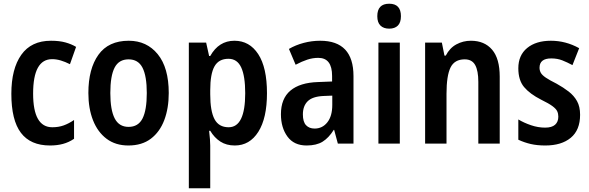

<svg xmlns="http://www.w3.org/2000/svg" viewBox="-20 -772 3168 1032"><path d="M249 10Q144 10 92.5 -58Q41 -126 41 -268Q41 -402 94.5 -477.5Q148 -553 254 -553Q299 -553 331.5 -544Q364 -535 389 -520L356 -427Q330 -440 306.5 -447Q283 -454 260 -454Q158 -454 158 -269Q158 -88 261 -88Q295 -88 322.5 -98Q350 -108 378 -127V-26Q350 -7 318.5 1.5Q287 10 249 10Z M887 -272Q887 -190 863 -126.5Q839 -63 791 -26.5Q743 10 670 10Q601 10 553 -26Q505 -62 480 -125.5Q455 -189 455 -272Q455 -402 509 -477.5Q563 -553 672 -553Q769 -553 828 -480.5Q887 -408 887 -272ZM573 -272Q573 -181 596.5 -135.5Q620 -90 671 -90Q723 -90 746 -135Q769 -180 769 -272Q769 -363 746 -408Q723 -453 671 -453Q619 -453 596 -408.5Q573 -364 573 -272Z M1240 -553Q1321 -553 1368 -481Q1415 -409 1415 -271Q1415 -137 1368.5 -63.5Q1322 10 1242 10Q1197 10 1164.5 -11Q1132 -32 1110 -69H1104Q1107 -44 1108.5 -23.5Q1110 -3 1110 11V240H995V-543H1088L1104 -471H1110Q1156 -553 1240 -553ZM1208 -456Q1156 -456 1133 -415.5Q1110 -375 1110 -287V-265Q1110 -175 1133 -131.5Q1156 -88 1209 -88Q1298 -88 1298 -271Q1298 -363 1276.5 -409.5Q1255 -456 1208 -456Z M1701 -553Q1880 -553 1880 -363V0H1796L1776 -74H1774Q1747 -31 1714 -10.5Q1681 10 1628 10Q1560 10 1525 -38Q1490 -86 1490 -158Q1490 -242 1541 -285Q1592 -328 1690 -331L1765 -334V-364Q1765 -461 1691 -461Q1661 -461 1632 -451.5Q1603 -442 1569 -424L1533 -509Q1569 -530 1612.5 -541.5Q1656 -553 1701 -553ZM1717 -256Q1659 -253 1633.5 -227.5Q1608 -202 1608 -157Q1608 -117 1625 -99Q1642 -81 1671 -81Q1713 -81 1739.5 -114.5Q1766 -148 1766 -208V-258Z M2072 -752Q2135 -752 2135 -685Q2135 -651 2118.5 -634.5Q2102 -618 2072 -618Q2042 -618 2025 -634.5Q2008 -651 2008 -685Q2008 -752 2072 -752ZM2129 -543V0H2014V-543Z M2511 -553Q2584 -553 2625 -505Q2666 -457 2666 -360V0H2551V-332Q2551 -392 2534 -422.5Q2517 -453 2478 -453Q2423 -453 2401.5 -409Q2380 -365 2380 -268V0H2265V-543H2355L2369 -473H2376Q2397 -514 2433 -533.5Q2469 -553 2511 -553Z M3098 -155Q3098 -73 3048 -31.5Q2998 10 2911 10Q2867 10 2832.5 2Q2798 -6 2766 -21V-130Q2796 -112 2834 -99Q2872 -86 2910 -86Q2946 -86 2963.5 -101.5Q2981 -117 2981 -145Q2981 -161 2975 -174Q2969 -187 2949.5 -201.5Q2930 -216 2889 -236Q2828 -267 2797 -304Q2766 -341 2766 -405Q2766 -475 2813.5 -514Q2861 -553 2941 -553Q3021 -553 3093 -513L3057 -422Q3029 -437 3002.5 -447.5Q2976 -458 2943 -458Q2880 -458 2880 -408Q2880 -393 2887 -380.5Q2894 -368 2914 -354.5Q2934 -341 2972 -322Q3008 -302 3036.5 -280Q3065 -258 3081.5 -228.5Q3098 -199 3098 -155Z"/></svg>

Font: Noto Sans Gujarati Condensed SemiBold
Style: Regular
Weight: 600
Width: 3
Designer: Jelle Bosma - Monotype Design Team, Universal Thirst
Foundry: Monotype Imaging Inc.
Version: Version 2.106; ttfautohint (v1.8.4.7-5d5b)